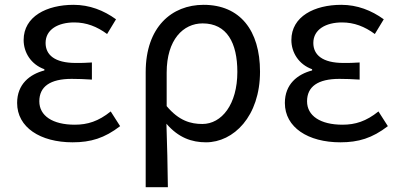

<svg xmlns="http://www.w3.org/2000/svg" viewBox="-20 -577 1651 796"><path d="M281 13C356 13 413 -4 478 -54L439 -115C388 -74 343 -60 290 -60C198 -60 143 -97 143 -157C143 -218 188 -250 277 -250C304 -250 330 -249 361 -247V-318C335 -316 315 -316 294 -316C206 -316 169 -350 169 -399C169 -455 221 -484 288 -484C338 -484 382 -467 424 -436L461 -497C410 -534 351 -557 285 -557C174 -557 78 -509 78 -411C78 -360 108 -310 164 -290V-285C103 -269 51 -228 51 -150C51 -49 147 13 281 13Z M584 199H676C675 103 673 34 670 -64C720 -6 775 13 834 13C948 13 1058 -94 1058 -280C1058 -451 975 -557 824 -557C692 -557 584 -465 584 -278ZM819 -63C771 -63 722 -76 671 -137V-276C671 -413 740 -480 820 -480C921 -480 964 -399 964 -279C964 -144 899 -63 819 -63Z M1391 13C1466 13 1523 -4 1588 -54L1549 -115C1498 -74 1453 -60 1400 -60C1308 -60 1253 -97 1253 -157C1253 -218 1298 -250 1387 -250C1414 -250 1440 -249 1471 -247V-318C1445 -316 1425 -316 1404 -316C1316 -316 1279 -350 1279 -399C1279 -455 1331 -484 1398 -484C1448 -484 1492 -467 1534 -436L1571 -497C1520 -534 1461 -557 1395 -557C1284 -557 1188 -509 1188 -411C1188 -360 1218 -310 1274 -290V-285C1213 -269 1161 -228 1161 -150C1161 -49 1257 13 1391 13Z"/></svg>

Font: Microsoft YaHei
Style: Regular
Weight: 400
Designer: Ryoko NISHIZUKA 西塚涼子 (kana, bopomofo & ideographs); Paul D. Hunt (Latin, Greek & Cyrillic); Sandoll Communications 산돌커뮤니
Foundry: Adobe
Version: Version 2.001;hotconv 1.0.111;makeotfexe 2.5.65597